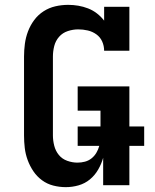

<svg xmlns="http://www.w3.org/2000/svg" viewBox="-20 -763 640 791"><path d="M251 8Q225 8 199.5 1.5Q174 -5 153 -20.5Q132 -36 117.5 -57.5Q103 -79 94 -103.5Q85 -128 82 -153.5Q79 -179 79 -205V-530Q79 -556 82.5 -582.5Q86 -609 95.5 -634Q105 -659 121 -680.5Q137 -702 159.5 -716.5Q182 -731 208 -737Q234 -743 261 -743Q282 -743 302.5 -739.5Q323 -736 342.5 -728.5Q362 -721 379 -708Q396 -695 409 -678V-735H513V-554H409Q409 -574 401 -592Q393 -610 377 -621.5Q361 -633 341.5 -637.5Q322 -642 302 -642Q281 -642 259.5 -635Q238 -628 223.5 -611.5Q209 -595 203.5 -573.5Q198 -552 198 -530V-205Q198 -184 203.5 -162.5Q209 -141 222.5 -124.5Q236 -108 257 -100.5Q278 -93 299 -93Q315 -93 330 -97Q345 -101 357 -110.5Q369 -120 377 -133.5Q385 -147 389 -162H300V-242H394V-307H300V-407H513V-242H574V-162H513V0H405V-113Q398 -88 384.5 -64.5Q371 -41 350.5 -24Q330 -7 304 0.5Q278 8 251 8Z"/></svg>

Font: Iosevka Slab Extended
Style: Bold
Weight: 700
Width: 7
Monospace: yes
Designer: Belleve Invis
Foundry: Belleve Invis
Version: Version 11.1.0; ttfautohint (v1.8.3)